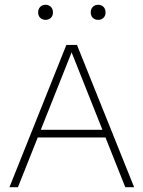

<svg xmlns="http://www.w3.org/2000/svg" viewBox="-20 -783 600 803"><path d="M19.5 0 257.5 -595H302L541 0H504L274.5 -576.5H284.5L55 0ZM126 -208 135.5 -240H424.5L433.5 -208ZM390.5 -700Q377 -700 368.2 -708.5Q359.5 -717 359.5 -731Q359.5 -745.5 368.2 -754.2Q377 -763 390.5 -763Q404 -763 412.8 -754.2Q421.5 -745.5 421.5 -731Q421.5 -717 412.8 -708.5Q404 -700 390.5 -700ZM170.5 -700Q157 -700 148.2 -708.5Q139.5 -717 139.5 -731Q139.5 -745.5 148.2 -754.2Q157 -763 170.5 -763Q184 -763 192.8 -754.2Q201.5 -745.5 201.5 -731Q201.5 -717 192.8 -708.5Q184 -700 170.5 -700Z"/></svg>

Font: Encode Sans SC Condensed Thin Thin
Style: Regular
Weight: 250
Version: Version 3.002